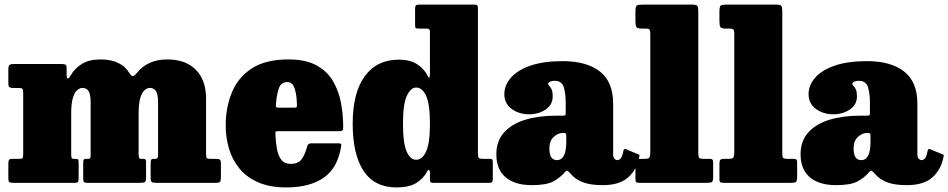

<svg xmlns="http://www.w3.org/2000/svg" viewBox="-20 -800 4149 840"><path d="M16.5 -19V-83Q16.5 -93.5 18.8 -99.2Q21 -105 33 -105H66Q77 -105 79.2 -109.2Q81.5 -113.5 81.5 -125V-392Q81.5 -408 77.8 -411.5Q74 -415 63.5 -415H41Q28 -415 22.2 -417.8Q16.5 -420.5 16.5 -435V-495.5Q16.5 -511 21.2 -515.5Q26 -520 41 -520H247.5Q260 -520 265.8 -517.5Q271.5 -515 271.5 -502V-476.5Q271.5 -439 290 -471.5Q306 -500 337.8 -520Q369.5 -540 419.5 -540Q465.5 -540 497 -524.8Q528.5 -509.5 545 -482Q554 -467 560.8 -467.2Q567.5 -467.5 579 -481Q626 -540 712 -540Q792 -540 836.8 -494.8Q881.5 -449.5 881.5 -369V-124Q881.5 -110.5 885.5 -107.8Q889.5 -105 901.5 -105H926.5Q937.5 -105 942 -101.5Q946.5 -98 946.5 -84V-28Q946.5 -11.5 943.5 -5.8Q940.5 0 924 0H664.5Q649 0 644 -3.8Q639 -7.5 639 -22V-81Q639 -92.5 640.5 -98.8Q642 -105 651 -105H659.5Q666.5 -105 669 -109Q671.5 -113 671.5 -124V-353Q671.5 -388 662 -401.8Q652.5 -415.5 635 -415.5Q625 -415.5 613.5 -406.2Q602 -397 594.2 -372.8Q586.5 -348.5 586.5 -303V-126Q586.5 -118 588 -111.5Q589.5 -105 596.5 -105H605Q612.5 -105 615.8 -103Q619 -101 619 -92V-23Q619 -7.5 614 -3.8Q609 0 593 0H363.5Q350 0 347 -4Q344 -8 344 -22V-88Q344 -98.5 346.5 -101.8Q349 -105 358 -105H365.5Q374 -105 375.2 -109.8Q376.5 -114.5 376.5 -125V-353Q376.5 -388 367.2 -401.8Q358 -415.5 340.5 -415.5Q330 -415.5 318.5 -406.2Q307 -397 299.2 -372.8Q291.5 -348.5 291.5 -303V-127Q291.5 -114.5 293.2 -109.8Q295 -105 304 -105H311.5Q320 -105 322 -101.5Q324 -98 324 -88V-20Q324 -8.5 321 -4.2Q318 0 305.5 0H41Q28 0 22.2 -2.5Q16.5 -5 16.5 -19Z M967.5 -250Q967.5 -330 994.5 -395.8Q1021.5 -461.5 1081.8 -500.8Q1142 -540 1242.5 -540Q1318.5 -540 1365.8 -513.5Q1413 -487 1438 -443.2Q1463 -399.5 1472.2 -347.8Q1481.5 -296 1481.5 -245Q1481.5 -233.5 1478.8 -229.8Q1476 -226 1464.5 -226H1196.5Q1186 -226 1185.2 -223.2Q1184.5 -220.5 1185 -211Q1186.5 -175.5 1192 -146.5Q1197.5 -117.5 1211.5 -100.2Q1225.5 -83 1252.5 -83Q1284 -83 1299 -102.5Q1314 -122 1324.5 -161Q1327.5 -173 1342.5 -173H1458.5Q1469 -173 1471.5 -170.8Q1474 -168.5 1472.5 -160Q1457.5 -64.5 1395.8 -22.2Q1334 20 1233 20Q1160.5 20 1109.8 -2.2Q1059 -24.5 1027.8 -62.5Q996.5 -100.5 982 -149Q967.5 -197.5 967.5 -250ZM1200.5 -329H1266Q1276.5 -329 1277.8 -330.8Q1279 -332.5 1279 -342.5Q1278.5 -384 1269.2 -412.5Q1260 -441 1236.5 -441Q1210 -441 1200.5 -415Q1191 -389 1187.5 -347.5Q1186.5 -336.5 1187 -332.8Q1187.5 -329 1200.5 -329Z M1523 -259Q1523 -394 1575.8 -466.5Q1628.5 -539 1725 -539Q1773.5 -539 1804.2 -519.5Q1835 -500 1851.5 -467.5Q1857 -456 1859 -461Q1861 -466 1861 -486.5V-662Q1861 -675 1847.5 -675H1813.5Q1802 -675 1799 -677.2Q1796 -679.5 1796 -691V-761Q1796 -774 1800.2 -777Q1804.5 -780 1818 -780H2053.5Q2063 -780 2067 -777.2Q2071 -774.5 2071 -764.5V-127.5Q2071 -113 2074.5 -109Q2078 -105 2092 -105H2124.5Q2133 -105 2134.5 -101.2Q2136 -97.5 2136 -89V-17.5Q2136 -6 2132.5 -3Q2129 0 2117 0H1876.5Q1866 0 1863.5 -3.5Q1861 -7 1861 -18V-43.5Q1861 -52.5 1857.8 -56.2Q1854.5 -60 1848.5 -49Q1831 -17 1799.5 1.5Q1768 20 1715 20Q1618.5 20 1570.8 -52Q1523 -124 1523 -259ZM1743 -259Q1743 -173.5 1759 -137.2Q1775 -101 1800.5 -101Q1827.5 -101 1844.2 -137.2Q1861 -173.5 1861 -259Q1861 -344.5 1844.2 -380.8Q1827.5 -417 1800.5 -417Q1777 -417 1760 -380.8Q1743 -344.5 1743 -259Z M2151.5 -125.5Q2151.5 -182.5 2184.8 -220Q2218 -257.5 2277 -275.8Q2336 -294 2413 -294H2442Q2451 -294 2453 -296Q2455 -298 2455 -307V-349.5Q2455 -388.5 2446.8 -417.5Q2438.5 -446.5 2406.5 -446.5Q2395 -446.5 2386.5 -442.5Q2378 -438.5 2378 -434Q2378 -428.5 2383 -424Q2388 -419.5 2393 -409.8Q2398 -400 2398 -378Q2398 -341.5 2367 -320.8Q2336 -300 2295.5 -300Q2250 -300 2218.2 -323.8Q2186.5 -347.5 2186.5 -388Q2186.5 -426.5 2214.8 -459.5Q2243 -492.5 2299.8 -512.5Q2356.5 -532.5 2442 -532.5Q2547 -532.5 2604.8 -487Q2662.5 -441.5 2662.5 -347V-126Q2662.5 -111 2668.5 -105.2Q2674.5 -99.5 2681 -99.5Q2688 -99.5 2695.2 -106.5Q2702.5 -113.5 2707.5 -141Q2710.5 -151.5 2719 -147L2773.5 -124.5Q2778 -123 2778 -120.2Q2778 -117.5 2776.5 -112.5Q2766.5 -58.5 2728.5 -24.2Q2690.5 10 2617 10H2616.5Q2562 10 2529 -3Q2496 -16 2475 -41.5Q2465.5 -52 2461.5 -53.2Q2457.5 -54.5 2450 -45.5Q2431 -23 2401 -6.5Q2371 10 2306.5 10Q2232.5 10 2192 -24.5Q2151.5 -59 2151.5 -125.5ZM2383.5 -150.5Q2383.5 -99.5 2416.5 -99.5Q2457.5 -99.5 2457.5 -181V-207Q2457.5 -218.5 2448 -218.5H2443Q2421.5 -218.5 2402.5 -201.2Q2383.5 -184 2383.5 -150.5Z M2803 -675H2786Q2768.5 -675 2764.2 -681.5Q2760 -688 2760 -708V-748Q2760 -771.5 2765.8 -775.8Q2771.5 -780 2795.5 -780H3003.5Q3024.5 -780 3029.8 -775.5Q3035 -771 3035 -749V-131Q3035 -113.5 3039 -109.2Q3043 -105 3058 -105H3083.5Q3093.5 -105 3096.8 -102Q3100 -99 3100 -88V-27Q3100 -8 3095 -4Q3090 0 3070.5 0H2780.5Q2768.5 0 2764.2 -2.5Q2760 -5 2760 -17V-83Q2760 -96 2763.8 -100.5Q2767.5 -105 2781 -105H2802Q2814.5 -105 2819.8 -109.5Q2825 -114 2825 -135V-649Q2825 -668 2820.8 -671.5Q2816.5 -675 2803 -675Z M3170.5 -675H3153.5Q3136 -675 3131.8 -681.5Q3127.5 -688 3127.5 -708V-748Q3127.5 -771.5 3133.2 -775.8Q3139 -780 3163 -780H3371Q3392 -780 3397.2 -775.5Q3402.5 -771 3402.5 -749V-131Q3402.5 -113.5 3406.5 -109.2Q3410.5 -105 3425.5 -105H3451Q3461 -105 3464.2 -102Q3467.5 -99 3467.5 -88V-27Q3467.5 -8 3462.5 -4Q3457.5 0 3438 0H3148Q3136 0 3131.8 -2.5Q3127.5 -5 3127.5 -17V-83Q3127.5 -96 3131.2 -100.5Q3135 -105 3148.5 -105H3169.5Q3182 -105 3187.2 -109.5Q3192.5 -114 3192.5 -135V-649Q3192.5 -668 3188.2 -671.5Q3184 -675 3170.5 -675Z M3482.5 -125.5Q3482.5 -182.5 3515.8 -220Q3549 -257.5 3608 -275.8Q3667 -294 3744 -294H3773Q3782 -294 3784 -296Q3786 -298 3786 -307V-349.5Q3786 -388.5 3777.8 -417.5Q3769.5 -446.5 3737.5 -446.5Q3726 -446.5 3717.5 -442.5Q3709 -438.5 3709 -434Q3709 -428.5 3714 -424Q3719 -419.5 3724 -409.8Q3729 -400 3729 -378Q3729 -341.5 3698 -320.8Q3667 -300 3626.5 -300Q3581 -300 3549.2 -323.8Q3517.5 -347.5 3517.5 -388Q3517.5 -426.5 3545.8 -459.5Q3574 -492.5 3630.8 -512.5Q3687.5 -532.5 3773 -532.5Q3878 -532.5 3935.8 -487Q3993.5 -441.5 3993.5 -347V-126Q3993.5 -111 3999.5 -105.2Q4005.5 -99.5 4012 -99.5Q4019 -99.5 4026.2 -106.5Q4033.5 -113.5 4038.5 -141Q4041.5 -151.5 4050 -147L4104.5 -124.5Q4109 -123 4109 -120.2Q4109 -117.5 4107.5 -112.5Q4097.5 -58.5 4059.5 -24.2Q4021.5 10 3948 10H3947.5Q3893 10 3860 -3Q3827 -16 3806 -41.5Q3796.5 -52 3792.5 -53.2Q3788.5 -54.5 3781 -45.5Q3762 -23 3732 -6.5Q3702 10 3637.5 10Q3563.5 10 3523 -24.5Q3482.5 -59 3482.5 -125.5ZM3714.5 -150.5Q3714.5 -99.5 3747.5 -99.5Q3788.5 -99.5 3788.5 -181V-207Q3788.5 -218.5 3779 -218.5H3774Q3752.5 -218.5 3733.5 -201.2Q3714.5 -184 3714.5 -150.5Z"/></svg>

Font: Besley* Narrow Fatface
Style: Regular
Weight: 900
Width: 4
Designer: Owen Earl
Foundry: indestructible type*
Version: Version 3.000; ttfautohint (v1.8.3)